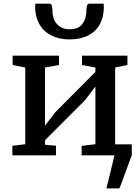

<svg xmlns="http://www.w3.org/2000/svg" viewBox="-20 -865 781 1069"><path d="M176.8 -844.7H255.4Q265.1 -844.7 268.6 -833.3Q272 -821.8 272 -804.2Q272 -777.8 282 -754.6Q292 -731.4 313.5 -716.8Q335 -702.1 368.7 -702.1Q417 -702.1 439 -731.9Q460.9 -761.7 460.9 -804.2Q460.9 -844.7 477.5 -844.7H557.1Q558.1 -834 558.1 -825.2Q558.1 -771.5 536.4 -731Q514.6 -690.4 471.9 -668Q429.2 -645.5 368.2 -645.5Q308.1 -645.5 264.6 -668.2Q221.2 -690.9 198.5 -731.7Q175.8 -772.5 175.8 -825.2Q175.8 -834 176.8 -844.7ZM120.6 -62V-488.8L50.3 -503.4V-555.2H308.6V-502.9L230.5 -489.3V-165L285.6 -237.8L511.2 -464.4V-489.3L436.5 -502.9V-555.2H689.5V-502.9L621.1 -489.3V-61.5H713.9V0Q709 10.3 683.1 82Q647.9 179.7 644.5 184.1H571.8Q575.2 175.8 602.5 61.5L617.2 0H434.6V-52.7L511.2 -62V-383.3L452.1 -305.7L230.5 -84V-59.1L292 -53.7L291.5 0H48.8V-53.2Z"/></svg>

Font: Merriweather
Style: Regular
Weight: 400
Designer: Eben Sorkin
Foundry: Eben Sorkin
Version: Version 1.584; ttfautohint (v1.6)